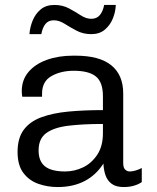

<svg xmlns="http://www.w3.org/2000/svg" viewBox="-20 -746 634 776"><path d="M213 10Q172 10 135 -3Q98 -16 74.5 -47Q51 -78 51 -132Q51 -188 76 -221.5Q101 -255 147 -272Q193 -289 256 -295Q319 -301 396 -301V-357Q396 -414 367.5 -437Q339 -460 278 -460Q226 -460 188 -438.5Q150 -417 150 -368V-355H70Q69 -360 68.5 -366Q68 -372 68 -378Q68 -423 95 -455Q122 -487 169 -504Q216 -521 275 -521H285Q382 -521 430 -482Q478 -443 478 -368V-87Q478 -68 486 -60.5Q494 -53 505 -53Q515 -53 528.5 -57Q542 -61 553 -67V-10Q540 -1 521.5 4.5Q503 10 480 10Q449 10 431.5 -3Q414 -16 406.5 -37.5Q399 -59 398 -85Q368 -38 321.5 -14Q275 10 213 10ZM243 -53Q281 -53 315.5 -69.5Q350 -86 373 -120.5Q396 -155 396 -208V-245Q316 -245 257.5 -238Q199 -231 167.5 -208.5Q136 -186 136 -138Q136 -94 162 -73.5Q188 -53 243 -53ZM99 -608Q101 -636 112 -663Q123 -690 144.5 -708Q166 -726 200 -726Q233 -726 259 -712Q285 -698 306.5 -684Q328 -670 349 -670Q371 -670 383.5 -685Q396 -700 401 -726H448Q447 -698 436 -671Q425 -644 403.5 -626Q382 -608 349 -608Q316 -608 289.5 -622Q263 -636 241 -650Q219 -664 197 -664Q176 -664 164 -649.5Q152 -635 147 -608Z"/></svg>

Font: Chivo Medium Light
Style: Regular
Weight: 300
Version: Version 2.002